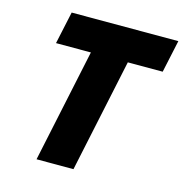

<svg xmlns="http://www.w3.org/2000/svg" viewBox="-105 -807 864 904"><g transform="rotate(15 327.0 -355.0)"><path d="M153 0 270 -552H100L134 -710H654L620 -552H450L333 0Z"/></g></svg>

Font: Geist Mono Black
Style: Italic
Weight: 900
Italic angle: -12°
Monospace: yes
Designer: Basement.studio, Andrés Briganti, Mateo Zaragoza
Foundry: Basement.studio, Vercel, Andrés Briganti, Guido Ferreyra, Mateo Zaragoza
Version: Version 1.500; ttfautohint (v1.8.4.7-5d5b)